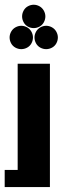

<svg xmlns="http://www.w3.org/2000/svg" viewBox="-22 -635 278 802"><path d="M66.9 -527.3Q79.1 -527.3 90.8 -521Q102.5 -514.6 109.1 -502.9Q115.7 -491.2 115.7 -478.5Q115.7 -465.8 109.4 -454.1Q103 -442.4 91.3 -436Q79.6 -429.7 66.9 -429.7Q54.2 -429.7 42.5 -436Q30.8 -442.4 24.4 -454.1Q18.1 -465.8 18.1 -478.5Q18.1 -491.2 24.7 -502.9Q31.2 -514.6 43 -521Q54.7 -527.3 66.9 -527.3ZM170.9 -527.3Q183.1 -527.3 194.8 -521Q206.5 -514.6 213.1 -502.9Q219.7 -491.2 219.7 -478.5Q219.7 -465.8 213.4 -454.1Q207 -442.4 195.3 -436Q183.6 -429.7 170.9 -429.7Q158.2 -429.7 146.5 -436Q134.8 -442.4 128.4 -454.1Q122.1 -465.8 122.1 -478.5Q122.1 -491.2 128.7 -502.9Q135.3 -514.6 147 -521Q158.7 -527.3 170.9 -527.3ZM118.7 -615.2Q131.3 -615.2 142.8 -608.9Q154.3 -602.5 160.9 -590.8Q167.5 -579.1 167.5 -566.4Q167.5 -553.7 161.1 -542Q154.8 -530.3 143.1 -523.9Q131.3 -517.6 118.7 -517.6Q106 -517.6 94.5 -523.9Q83 -530.3 76.7 -542Q70.3 -553.7 70.3 -566.4Q70.3 -579.1 76.7 -590.8Q83 -602.5 94.7 -608.9Q106.4 -615.2 118.7 -615.2ZM51.8 -368.7H186.5V146.5H-2.4V74.7H51.8Z"/></svg>

Font: Aqlam Corner
Style: Regular
Weight: 400
Designer: Developer/ Husham Jawad
Version: Version 1.00;December 29, 2020;FontCreator 13.0.0.2683 32-bi